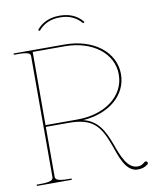

<svg xmlns="http://www.w3.org/2000/svg" viewBox="-99 -1002 890 1085"><g transform="rotate(-10 346.0 -459.5)"><path d="M317.5 -915.5C368 -915.5 410 -899 442 -860L450.5 -866C430.5 -891 393 -925.5 317.5 -925.5C244 -925.5 205.5 -892.5 184.5 -866L193 -860C223 -897 265 -915.5 317.5 -915.5ZM25 -760V-752.5H45C111 -752.5 120 -743 120 -727.5V-35C120 -20.5 113.5 -7.5 45 -7.5H25V0H225V-7.5H207.5C139 -7.5 132.5 -20.5 132.5 -35V-320H262.5C400 -320 441 -270.5 484.5 -150C506 -91 532.5 7.5 603 7.5C628 7.5 643.5 2 660.5 -11C663.5 -13 665 -16 665 -19C665 -21 664 -23.5 662.5 -25.5C660.5 -28.5 657.5 -30 654.5 -30C652.5 -30 649.5 -29 647.5 -27.5C633 -16 624.5 -9.5 605.5 -9.5C545.5 -9.5 516.5 -90.5 494 -153C460 -246.5 425.5 -301 347 -321C497 -331 602.5 -420 602.5 -540C602.5 -667.5 483 -760 317.5 -760ZM133 -750H316C475.5 -750 590 -662 590 -540C590 -418 475.5 -330 316 -330H262.5H132.5Z"/></g></svg>

Font: Znikomit
Style: Regular
Weight: 100
Designer: gluk
Foundry: gluk
Version: Version 0.55